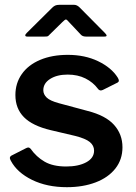

<svg xmlns="http://www.w3.org/2000/svg" viewBox="-20 -768 564 798"><path d="M335 -442C356.3 -431.3 373.7 -417 387 -399C390.3 -394.3 394.7 -392 400 -392C400.7 -392 403 -392.7 407 -394L469 -425C472.3 -427 474 -429.7 474 -433C474 -436.3 472.3 -440.7 469 -446C451.7 -473.3 424.7 -495.8 388 -513.5C351.3 -531.2 309.3 -540 262 -540C218 -540 179.5 -533 146.5 -519C113.5 -505 88.2 -485.3 70.5 -460C52.8 -434.7 44 -405.7 44 -373C44 -335.7 55.8 -305 79.5 -281C103.2 -257 140.3 -239 191 -227L293 -203C321.7 -195.7 341.8 -187.2 353.5 -177.5C365.2 -167.8 371 -156 371 -142C371 -121.3 360.2 -105.2 338.5 -93.5C316.8 -81.8 289 -76 255 -76C218.3 -76 188.5 -82.7 165.5 -96C142.5 -109.3 123 -127.3 107 -150C103.7 -153.3 100.7 -155 98 -155C94.7 -155 90.7 -153.7 86 -151L27 -121C23 -118.3 21 -115 21 -111C21 -109 22.3 -105.3 25 -100C42.3 -67.3 71.7 -40.8 113 -20.5C154.3 -0.2 202.7 10 258 10C302.7 10 342.5 3.3 377.5 -10C412.5 -23.3 439.8 -42.5 459.5 -67.5C479.2 -92.5 489 -122 489 -156C489 -192 477.3 -223 454 -249C430.7 -275 394 -294.3 344 -307L225 -339C200.3 -345.7 183.3 -353.5 174 -362.5C164.7 -371.5 160 -381.7 160 -393C160 -412.3 169.5 -428 188.5 -440C207.5 -452 231.7 -458 261 -458C289 -458 313.7 -452.7 335 -442ZM267 -676 316 -624C320.7 -618.7 327.7 -616 337 -616H414C420 -616 423 -617.3 423 -620C423 -622.7 420.7 -626.3 416 -631L311 -737C303.7 -744.3 296 -748 288 -748H227C219.7 -748 213.8 -747 209.5 -745C205.2 -743 201 -740 197 -736L91 -631C87 -627 85 -623.7 85 -621C85 -617.7 87.7 -616 93 -616H165C171 -616 175.2 -616.3 177.5 -617C179.8 -617.7 182.7 -620 186 -624L239 -676C246.3 -683.3 251.3 -687 254 -687C256.7 -687 261 -683.3 267 -676Z"/></svg>

Font: Libre Franklin SemiBold
Style: Regular
Weight: 600
Designer: Pablo Impallari, Rodrigo Fuenzalida
Foundry: Impallari Type
Version: Version 1.002; ttfautohint (v1.5)